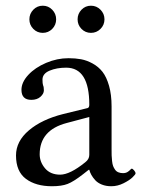

<svg xmlns="http://www.w3.org/2000/svg" viewBox="-20 -643 497 673"><path d="M96.7 -541.7Q83 -555.7 83 -575.2Q83 -594.7 96.7 -608.9Q110.4 -623 129.9 -623Q149.4 -623 163.1 -608.9Q176.8 -594.7 176.8 -575.2Q176.8 -555.7 163.1 -541.7Q149.4 -527.8 129.9 -527.8Q110.4 -527.8 96.7 -541.7ZM265.6 -541.7Q252 -555.7 252 -575.2Q252 -594.7 265.6 -608.9Q279.3 -623 298.8 -623Q318.4 -623 332.3 -608.9Q346.2 -594.7 346.2 -575.2Q346.2 -555.7 332.3 -541.7Q318.4 -527.8 298.8 -527.8Q279.3 -527.8 265.6 -541.7ZM293 -232.9 213.9 -211.9Q119.1 -187 119.1 -102.1Q119.1 -75.2 137.9 -53Q156.7 -30.8 190.9 -30.8Q225.1 -30.8 278.8 -74.2Q293 -85 293 -100.1ZM293 -47.9H291L271 -32.2Q237.8 -6.3 217 1.7Q196.3 9.8 162.1 9.8Q105.5 9.8 70.8 -16.1Q36.1 -42 36.1 -98.1Q36.1 -147.9 81.5 -186.3Q127 -224.6 201.2 -243.2L287.1 -264.2Q293 -266.1 293 -275.9Q293 -405.8 211.9 -405.8Q178.7 -405.8 153.8 -395.3Q128.9 -384.8 128.9 -363.8Q128.9 -350.1 130.9 -344.2Q133.8 -338.4 133.8 -326.2Q133.8 -314.5 121.8 -303.7Q109.9 -293 89.8 -293Q55.2 -293 55.2 -328.1Q55.2 -354.5 79.1 -380.4Q103 -406.2 141.6 -422.6Q180.2 -439 220.2 -439Q244.1 -439 264.2 -435.3Q284.2 -431.6 304.7 -420.4Q325.2 -409.2 339.4 -391.1Q353.5 -373 362.3 -342Q371.1 -311 371.1 -270V-121.1Q371.1 -106.9 371.3 -98.6Q371.6 -90.3 372.8 -78.9Q374 -67.4 376.5 -61Q378.9 -54.7 383.3 -48.3Q387.7 -42 394.8 -39.1Q401.9 -36.1 411.1 -36.1Q420.4 -36.1 426.8 -40Q433.1 -43.9 436.5 -47.9Q439.9 -51.8 441.9 -51.8Q444.8 -51.8 450 -45.9Q455.1 -40 455.1 -35.2Q455.1 -31.7 444.6 -21.5Q434.1 -11.2 413.1 -0.7Q392.1 9.8 370.1 9.8Q351.6 9.8 336.9 3.9Q322.3 -2 313.7 -11.5Q305.2 -21 300.3 -29.8Q295.4 -38.6 293 -47.9Z"/></svg>

Font: Linux Libertine G
Style: Regular
Weight: 400
Designer: Philipp H. Poll
Foundry: Philipp H. Poll
Version: Version 4.7.5